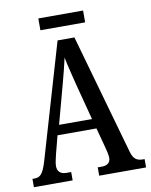

<svg xmlns="http://www.w3.org/2000/svg" viewBox="-92 -908 766 976"><g transform="rotate(-10 291.0 -420.5)"><path d="M174 -780H405V-841H174ZM3 0H203V-43H179C145 -43 132 -61 132 -87C132 -105 140 -131 143 -147L167 -239H368L395 -138C400 -120 406 -95 406 -81C406 -57 391 -43 361 -43H340V0H582V-43H574C541 -43 525 -55 514 -92L338 -714H251L77 -120C58 -57 43 -43 14 -43H3ZM184 -290 238 -490C251 -538 263 -585 271 -622C278 -584 290 -538 304 -481L354 -290Z"/></g></svg>

Font: Noto Serif Devanagari ExtraCondensed Medium
Style: Regular
Weight: 500
Width: 2
Designer: Universal Thirst, Indian Type Foundry and the Monotype Design Team
Foundry: Monotype Imaging Inc.
Version: Version 2.004